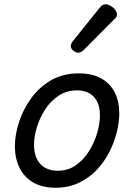

<svg xmlns="http://www.w3.org/2000/svg" viewBox="-20 -864 629 903"><path d="M241 19Q179 19 136 -6Q93 -31 71.5 -75.5Q50 -120 50 -176Q50 -229 69 -288.5Q88 -348 125.5 -400.5Q163 -453 219.5 -486Q276 -519 351 -519Q413 -519 455.5 -495.5Q498 -472 519.5 -429.5Q541 -387 541 -331Q541 -291 529.5 -243.5Q518 -196 494.5 -149.5Q471 -103 435 -65Q399 -27 350.5 -4Q302 19 241 19ZM251 -61Q300 -61 337 -87Q374 -113 399 -153.5Q424 -194 437 -238.5Q450 -283 450 -321Q450 -360 437 -386Q424 -412 400 -425.5Q376 -439 343 -439Q293 -439 255 -413.5Q217 -388 191.5 -348Q166 -308 153 -264Q140 -220 140 -183Q140 -144 153.5 -116.5Q167 -89 192 -75Q217 -61 251 -61ZM347 -616Q338 -616 325.5 -625.5Q313 -635 313 -646Q313 -653 315.5 -659Q318 -665 323 -671L446 -824Q455 -836 462 -840Q469 -844 477 -844Q487 -844 499.5 -837Q512 -830 521 -819Q530 -808 530 -796Q530 -788 526.5 -783Q523 -778 517 -773L376 -631Q361 -616 347 -616Z"/></svg>

Font: Playwrite DK Uloopet
Style: Regular
Weight: 400
Designer: Veronika Burian, José Scaglione
Foundry: TypeTogether
Version: Version 1.002